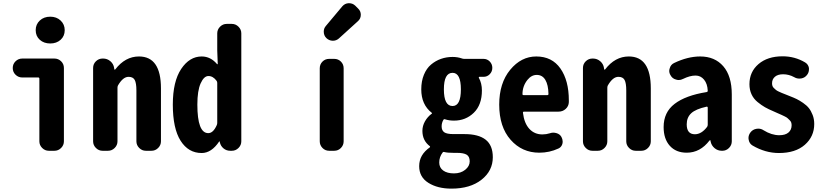

<svg xmlns="http://www.w3.org/2000/svg" viewBox="-20 -918 5022 1169"><path d="M277.3 0Q253.9 0 236.8 -17.1Q219.7 -34.2 219.7 -57.6V-438.5Q219.7 -446.3 212.9 -446.3H115.2Q91.8 -446.3 74.7 -462.9Q57.6 -479.5 57.6 -503.9Q57.6 -528.3 74.7 -544.9Q91.8 -561.5 115.2 -561.5H311.5Q335 -561.5 352.1 -544.9Q369.1 -528.3 369.1 -503.9V-57.6Q369.1 -34.2 352.1 -17.1Q335 0 311.5 0ZM286.1 -653.3Q247.1 -653.3 222.2 -675.8Q197.3 -698.2 197.3 -734.4Q197.3 -769.5 222.2 -793Q247.1 -816.4 286.1 -816.4Q324.2 -816.4 349.1 -793Q374 -769.5 374 -734.4Q374 -698.2 349.1 -675.8Q324.2 -653.3 286.1 -653.3Z M604.5 0Q581.1 0 564 -17.1Q546.9 -34.2 546.9 -57.6V-503.9Q546.9 -528.3 564 -544.9Q581.1 -561.5 604.5 -561.5H608.4Q632.8 -561.5 651.9 -545.4Q670.9 -529.3 674.8 -504.9L675.8 -496.1Q675.8 -494.1 677.7 -494.1Q679.7 -494.1 681.6 -495.1Q742.2 -574.2 826.2 -574.2Q960 -574.2 960 -379.9V-57.6Q960 -34.2 942.9 -17.1Q925.8 0 902.3 0H868.2Q844.7 0 827.6 -17.1Q810.5 -34.2 810.5 -57.6V-367.2Q810.5 -412.1 800.3 -431.2Q790 -450.2 762.7 -450.2Q728.5 -450.2 698.2 -397.5Q695.3 -391.6 695.3 -383.8V-57.6Q695.3 -34.2 678.2 -17.1Q661.1 0 637.7 0Z M1208 13.7Q1127 13.7 1079.6 -61Q1032.2 -135.7 1032.2 -281.2Q1032.2 -421.9 1083 -498Q1133.8 -574.2 1208 -574.2Q1262.7 -574.2 1301.8 -527.3Q1302.7 -526.4 1304.2 -526.9Q1305.7 -527.3 1305.7 -529.3L1302.7 -611.3V-714.8Q1302.7 -738.3 1319.8 -755.4Q1336.9 -772.5 1360.4 -772.5H1391.6Q1415 -772.5 1432.1 -755.4Q1449.2 -738.3 1449.2 -714.8V-57.6Q1449.2 -34.2 1432.1 -17.1Q1415 0 1391.6 0H1381.8Q1358.4 0 1340.8 -14.6Q1323.2 -29.3 1318.4 -51.8L1317.4 -56.6Q1317.4 -57.6 1316.4 -57.6Q1315.4 -57.6 1314.5 -56.6Q1267.6 13.7 1208 13.7ZM1248 -107.4Q1278.3 -107.4 1299.8 -156.2Q1302.7 -163.1 1302.7 -169.9V-413.1Q1302.7 -419.9 1298.8 -425.8Q1277.3 -455.1 1249 -455.1Q1221.7 -455.1 1201.7 -410.6Q1181.6 -366.2 1181.6 -281.2Q1181.6 -107.4 1248 -107.4Z M1984.4 0Q1960 0 1943.4 -17.1Q1926.8 -34.2 1926.8 -57.6V-502Q1926.8 -526.4 1943.4 -543Q1960 -559.6 1984.4 -559.6H2014.6Q2039.1 -559.6 2055.7 -543Q2072.3 -526.4 2072.3 -502V-57.6Q2072.3 -34.2 2055.7 -17.1Q2039.1 0 2014.6 0ZM2043 -683.6Q2027.3 -669.9 2006.8 -669.9Q2005.9 -669.9 2004.9 -669.9Q1983.4 -670.9 1967.8 -685.5Q1951.2 -701.2 1951.2 -725.6Q1951.2 -745.1 1963.9 -759.8L2064.5 -879.9Q2080.1 -897.5 2102.5 -898.4Q2104.5 -898.4 2105.5 -898.4Q2127 -898.4 2142.6 -883.8L2160.2 -866.2Q2176.8 -850.6 2176.8 -828.1Q2176.8 -803.7 2158.2 -788.1Z M2728.5 230.5Q2644.5 230.5 2588.4 195.3Q2532.2 160.2 2532.2 93.8Q2532.2 58.6 2548.3 30.3Q2564.5 2 2597.7 -21.5Q2598.6 -22.5 2598.6 -24.4Q2598.6 -26.4 2597.7 -27.3Q2551.8 -61.5 2551.8 -121.1Q2551.8 -151.4 2567.4 -179.2Q2583 -207 2608.4 -225.6Q2610.4 -226.6 2610.4 -228.5Q2610.4 -230.5 2608.4 -231.4Q2544.9 -281.2 2544.9 -374Q2544.9 -423.8 2561 -462.9Q2577.1 -502 2604.5 -524.9Q2631.8 -547.9 2665 -559.6Q2698.2 -571.3 2735.4 -571.3Q2765.6 -571.3 2791 -562.5Q2798.8 -559.6 2805.7 -559.6H2923.8Q2946.3 -559.6 2961.9 -543.5Q2977.5 -527.3 2977.5 -504.9Q2977.5 -482.4 2961.9 -466.3Q2946.3 -450.2 2923.8 -450.2H2899.4Q2896.5 -450.2 2895.5 -448.2Q2894.5 -446.3 2895.5 -444.3Q2914.1 -411.1 2914.1 -367.2Q2914.1 -279.3 2864.7 -231.4Q2815.4 -183.6 2744.1 -183.6Q2714.8 -183.6 2690.4 -191.4Q2683.6 -194.3 2679.7 -188.5Q2668.9 -169.9 2668.9 -148.4Q2668.9 -124 2684.6 -112.8Q2700.2 -101.6 2741.2 -101.6H2807.6Q2893.6 -101.6 2937 -67.4Q2980.5 -33.2 2980.5 39.1Q2980.5 122.1 2911.6 176.3Q2842.8 230.5 2728.5 230.5ZM2735.4 -272.5Q2786.1 -272.5 2786.1 -374Q2786.1 -474.6 2735.4 -474.6Q2682.6 -474.6 2682.6 -374Q2682.6 -272.5 2735.4 -272.5ZM2744.1 137.7Q2785.2 137.7 2812.5 115.7Q2839.8 93.8 2839.8 64.5Q2839.8 35.2 2821.3 23.9Q2802.7 12.7 2762.7 12.7H2743.2Q2705.1 12.7 2685.5 7.8Q2684.6 6.8 2682.6 6.8Q2677.7 6.8 2674.8 10.7Q2654.3 38.1 2654.3 71.3Q2654.3 102.5 2678.2 120.1Q2702.1 137.7 2744.1 137.7Z M3263.7 11.7Q3158.2 11.7 3088.9 -66.9Q3019.5 -145.5 3019.5 -281.2Q3019.5 -412.1 3086.4 -493.2Q3153.3 -574.2 3245.1 -574.2Q3340.8 -574.2 3392.1 -501Q3443.4 -427.7 3443.4 -306.6Q3443.4 -301.8 3443.4 -295.9Q3442.4 -271.5 3424.3 -254.9Q3406.2 -238.3 3380.9 -238.3H3170.9Q3163.1 -238.3 3164.1 -230.5Q3171.9 -167 3203.1 -133.3Q3234.4 -99.6 3282.2 -99.6Q3305.7 -99.6 3327.1 -106.4Q3337.9 -110.4 3348.6 -110.4Q3357.4 -110.4 3368.2 -107.4Q3388.7 -101.6 3398.4 -84Q3405.3 -71.3 3405.8 -57.1Q3406.2 -43 3399.4 -31.2Q3392.6 -19.5 3379.9 -13.7Q3325.2 11.7 3263.7 11.7ZM3161.1 -344.7Q3161.1 -338.9 3168 -338.9H3312.5Q3319.3 -338.9 3319.3 -345.7Q3319.3 -345.7 3319.3 -346.7Q3318.4 -401.4 3300.3 -431.6Q3282.2 -461.9 3248 -461.9Q3215.8 -461.9 3191.4 -431.6Q3161.1 -393.6 3161.1 -344.7Z M3586.9 0Q3563.5 0 3546.4 -17.1Q3529.3 -34.2 3529.3 -57.6V-503.9Q3529.3 -528.3 3546.4 -544.9Q3563.5 -561.5 3586.9 -561.5H3590.8Q3615.2 -561.5 3634.3 -545.4Q3653.3 -529.3 3657.2 -504.9L3658.2 -496.1Q3658.2 -494.1 3660.2 -494.1Q3662.1 -494.1 3664.1 -495.1Q3724.6 -574.2 3808.6 -574.2Q3942.4 -574.2 3942.4 -379.9V-57.6Q3942.4 -34.2 3925.3 -17.1Q3908.2 0 3884.8 0H3850.6Q3827.1 0 3810.1 -17.1Q3793 -34.2 3793 -57.6V-367.2Q3793 -412.1 3782.7 -431.2Q3772.5 -450.2 3745.1 -450.2Q3710.9 -450.2 3680.7 -397.5Q3677.7 -391.6 3677.7 -383.8V-57.6Q3677.7 -34.2 3660.6 -17.1Q3643.6 0 3620.1 0Z M4161.1 11.7Q4095.7 11.7 4058.1 -30.3Q4020.5 -72.3 4020.5 -144.5Q4020.5 -234.4 4087.4 -285.6Q4154.3 -336.9 4282.2 -357.4Q4290 -359.4 4289.1 -366.2Q4287.1 -408.2 4266.6 -433.1Q4246.1 -458 4214.8 -458Q4180.7 -458 4138.7 -437.5Q4126 -430.7 4112.3 -430.7Q4104.5 -430.7 4095.7 -433.6Q4073.2 -439.5 4062.5 -460Q4054.7 -472.7 4054.7 -486.3Q4054.7 -494.1 4057.6 -502Q4063.5 -524.4 4084 -534.2Q4167 -574.2 4243.2 -574.2Q4332 -574.2 4383.8 -514.6Q4435.5 -455.1 4435.5 -342.8V-57.6Q4435.5 -34.2 4418.5 -17.1Q4401.4 0 4377.9 0H4375Q4349.6 0 4330.6 -16.1Q4311.5 -32.2 4306.6 -56.6L4305.7 -62.5Q4305.7 -64.5 4303.7 -64.5Q4301.8 -64.5 4299.8 -62.5Q4243.2 11.7 4161.1 11.7ZM4210.9 -100.6Q4251 -100.6 4285.2 -145.5Q4289.1 -151.4 4289.1 -159.2V-262.7Q4289.1 -268.6 4284.2 -268.6Q4283.2 -268.6 4282.2 -268.6Q4215.8 -253.9 4188.5 -228.5Q4161.1 -203.1 4161.1 -161.1Q4161.1 -100.6 4210.9 -100.6Z M4722.7 13.7Q4639.6 13.7 4561.5 -32.2Q4542 -43.9 4538.1 -68.4Q4537.1 -73.2 4537.1 -77.1Q4537.1 -95.7 4548.8 -111.3Q4562.5 -129.9 4585.9 -133.8Q4591.8 -134.8 4596.7 -134.8Q4614.3 -134.8 4628.9 -125Q4677.7 -94.7 4724.6 -94.7Q4761.7 -94.7 4780.8 -111.3Q4799.8 -127.9 4799.8 -155.3Q4799.8 -164.1 4797.4 -171.9Q4794.9 -179.7 4787.6 -186.5Q4780.3 -193.4 4775.4 -198.2Q4770.5 -203.1 4757.3 -209.5Q4744.1 -215.8 4737.8 -218.8Q4731.4 -221.7 4713.4 -229.5Q4695.3 -237.3 4689.5 -240.2Q4659.2 -252.9 4637.7 -265.1Q4616.2 -277.3 4592.3 -296.9Q4568.4 -316.4 4555.7 -343.8Q4543 -371.1 4543 -405.3Q4543 -480.5 4598.1 -527.8Q4653.3 -575.2 4745.1 -575.2Q4819.3 -575.2 4881.8 -538.1Q4901.4 -526.4 4905.3 -503.9Q4905.3 -499 4905.3 -495.1Q4905.3 -477.5 4894.5 -462.9Q4880.9 -444.3 4858.4 -440.4Q4852.5 -439.5 4846.7 -439.5Q4830.1 -439.5 4815.4 -448.2Q4783.2 -465.8 4748 -465.8Q4715.8 -465.8 4698.2 -450.7Q4680.7 -435.5 4680.7 -411.1Q4680.7 -402.3 4683.1 -395Q4685.5 -387.7 4691.9 -381.8Q4698.2 -376 4703.6 -371.1Q4709 -366.2 4720.7 -360.8Q4732.4 -355.5 4740.2 -352.1Q4748 -348.6 4763.7 -342.8Q4779.3 -336.9 4788.1 -333Q4813.5 -323.2 4830.6 -314.9Q4847.7 -306.6 4869.6 -291.5Q4891.6 -276.4 4904.8 -259.8Q4918 -243.2 4927.7 -218.3Q4937.5 -193.4 4937.5 -163.1Q4937.5 -86.9 4880.4 -36.6Q4823.2 13.7 4722.7 13.7Z"/></svg>

Font: Gen Jyuu Gothic Monospace Bold
Style: Bold
Weight: 700
Designer: [Source Han Sans]
Ryoko NISHIZUKA  (kana & ideographs); Paul D. Hunt (Latin, Greek & Cyrillic); Wenlong ZHANG  (bopomofo
Version: Version 1.002.20150607